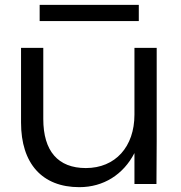

<svg xmlns="http://www.w3.org/2000/svg" viewBox="-20 -761 748 794"><path d="M627 0 628 -178V-563H536V-287C536 -154 457 -66 335 -66C220 -66 159 -136 159 -269V-563H67V-254C67 -85 154 13 308 13C408 13 490 -39 536 -128V0ZM554 -674V-741H144V-674Z"/></svg>

Font: Bounded Light
Style: Regular
Weight: 300
Designer: Vlad Churkin
Version: Version 3.0